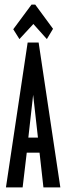

<svg xmlns="http://www.w3.org/2000/svg" viewBox="-20 -820 290 840"><path d="M170 0 153 -152H97L79 0H6L101 -634H149L244 0ZM125 -405 104 -218H146ZM65 -649 38 -692 118 -800H134L212 -694L185 -649L126 -715Z"/></svg>

Font: Inconsolata UltraCondensed Bold
Style: Regular
Weight: 700
Width: 1
Monospace: yes
Designer: Raph Levien, Cyreal, Brenton Simpson
Foundry: Raph Levien, Cyreal, Google
Version: Version 3.001; ttfautohint (v1.8.2.53-6de2)